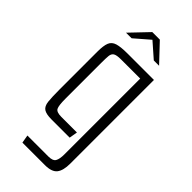

<svg xmlns="http://www.w3.org/2000/svg" viewBox="-252 -675 899 899"><g transform="rotate(45 198.0 -225.0)"><path d="M108 173 101 133H240Q269 133 277.5 118.5Q286 104 286 72V-429H159Q130 -429 119 -422Q108 -415 106.5 -398.5Q105 -382 105 -353V-115Q105 -69 112.5 -55Q120 -41 152 -41H255L248 0H128Q92 0 76.5 -10.5Q61 -21 58 -48Q55 -75 55 -127V-377Q55 -416 63 -436Q71 -456 94 -463Q117 -470 162 -470H336V84Q336 130 319 151.5Q302 173 257 173ZM87 -534 172 -623H222L306 -534H271L198 -598L124 -534Z"/></g></svg>

Font: Smooch Sans
Style: Regular
Weight: 400
Designer: Robert E. Leuschke
Foundry: Robert E. Leuschke
Version: Version 1.010; ttfautohint (v1.8.3)